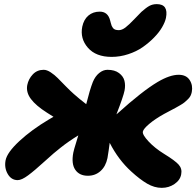

<svg xmlns="http://www.w3.org/2000/svg" viewBox="-20 -906 943 922"><path d="M516.1 -632.8Q440.4 -632.8 402.1 -676.8Q363.8 -720.7 375 -777.8Q382.3 -812.5 404.5 -831.3Q426.8 -850.1 459 -850.1Q498 -850.1 508.8 -808.1Q509.8 -804.7 512.2 -795.2Q514.6 -785.6 516.4 -781.7Q518.1 -777.8 522.2 -772Q526.4 -766.1 533.4 -763.7Q540.5 -761.2 550.8 -761.2Q565.4 -761.2 582.3 -773.9Q599.1 -786.6 626.2 -815.2Q653.3 -843.8 659.2 -849.1Q681.6 -869.1 697.3 -877.7Q712.9 -886.2 732.9 -886.2Q790 -886.2 776.9 -819.8Q772.5 -799.3 758.1 -774.7Q743.7 -750 719.2 -725.1Q694.8 -700.2 665 -679.4Q635.3 -658.7 595.9 -645.8Q556.6 -632.8 516.1 -632.8ZM64.9 -41Q34.2 -41 17.1 -70.6Q0 -100.1 6.8 -136.2Q14.2 -173.8 72.8 -228.3Q131.3 -282.7 215.8 -333Q219.2 -335 226.3 -339.1Q233.4 -343.3 236.8 -345.2Q234.9 -346.2 205.1 -365.2Q152.8 -398.4 128.7 -430.4Q104.5 -462.4 110.8 -497.1Q116.7 -526.9 137.5 -548.8Q158.2 -570.8 189.9 -570.8Q205.1 -570.8 223.6 -558.6Q242.2 -546.4 257.3 -531Q272.5 -515.6 295.4 -492.2Q318.4 -468.8 334 -455.1Q361.8 -430.2 394 -405.8Q411.6 -476.1 425.8 -512.2Q437 -539.6 456.1 -555.2Q475.1 -570.8 496.1 -570.8Q530.8 -570.8 551.5 -555.2Q572.3 -539.6 577.6 -518.1Q583 -496.6 578.1 -471.2Q572.8 -443.4 539.1 -356.9Q541 -357.9 543.9 -360.8Q663.6 -468.8 736.8 -512.2Q795.4 -546.9 837.9 -546.9Q874.5 -546.9 890.9 -521.5Q907.2 -496.1 900.9 -463.9Q898.9 -454.1 894.8 -445.8Q890.6 -437.5 882.3 -429.4Q874 -421.4 866.9 -415.3Q859.9 -409.2 845.9 -401.1Q832 -393.1 823.2 -388.2Q814.5 -383.3 796.1 -373.8Q777.8 -364.3 768.1 -358.9Q725.1 -335 697 -311.3Q668.9 -287.6 666 -273.9Q663.1 -259.3 693.1 -227.1Q723.1 -194.8 768.1 -167Q820.8 -134.8 838.1 -115.2Q855.5 -95.7 850.1 -68.8Q845.2 -41 818.1 -22.5Q791 -3.9 756.8 -3.9Q721.2 -3.9 686.5 -24.2Q651.9 -44.4 610.8 -82Q548.3 -138.7 506.8 -220.2Q505.4 -210.9 502 -184.8Q498.5 -158.7 496.1 -147Q487.8 -106.9 462.6 -84.5Q437.5 -62 401.9 -62Q361.3 -62 341.6 -90.6Q321.8 -119.1 332 -172.9Q333.5 -180.2 336.9 -192.6Q340.3 -205.1 346.4 -224.1Q352.5 -243.2 356 -255.9Q309.1 -227.1 271 -196.8Q242.2 -174.8 193.8 -130.6Q145.5 -86.4 114.7 -63.7Q84 -41 64.9 -41Z"/></svg>

Font: Shantell Sans Irregular Bouncy
Style: Italic
Weight: 800
Italic angle: -11.31°
Designer: Stephen Nixon, Anya Danilova, Shantell Martin
Foundry: Arrow Type
Version: Version 1.006;[9816181b4]